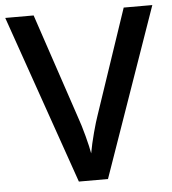

<svg xmlns="http://www.w3.org/2000/svg" viewBox="-52 -761 725 809"><g transform="rotate(-5 311.0 -357.0)"><path d="M352.1 -272C340.8 -240.7 319.3 -163.1 311 -113.8C305.7 -146.5 284.7 -227.5 269 -270L120.1 -713.9H0L249 0H372.1L622.1 -713.9H501Z"/></g></svg>

Font: Open Sans 600
Style: Regular
Weight: 600
Foundry: Ascender Corporation
Version: Version 1.100;PS 001.100;hotconv 1.0.88;makeotf.lib2.5.64775